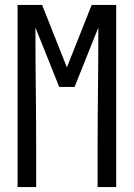

<svg xmlns="http://www.w3.org/2000/svg" viewBox="-20 -755 540 775"><path d="M51 0V-735H150L250 -483L350 -735H449V0H374V-147Q374 -271 375.5 -395.5Q377 -520 377 -644L281 -404H219L123 -644Q123 -520 124.5 -395.5Q126 -271 126 -147V0Z"/></svg>

Font: Iosevka Fixed
Style: Regular
Weight: 400
Monospace: yes
Designer: Belleve Invis
Foundry: Belleve Invis
Version: Version 33.2.4